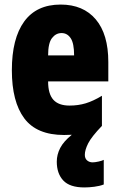

<svg xmlns="http://www.w3.org/2000/svg" viewBox="-20 -582 522 842"><path d="M352 97Q352 113 362 121.5Q372 130 386 130Q396 130 412 126.5Q428 123 435 119V227Q417 234 393.5 237Q370 240 350 240Q286 240 257.5 209.5Q229 179 229 127Q229 96 244 67Q259 38 295 9Q279 10 261 10Q141 10 86.5 -63Q32 -136 32 -274Q32 -413 86 -487.5Q140 -562 246 -562Q345 -562 400 -497Q455 -432 455 -310V-225H191Q191 -170 214 -144.5Q237 -119 285 -119Q323 -119 356 -129Q389 -139 427 -162V-30Q381 18 366.5 47Q352 76 352 97ZM250 -437Q225 -437 208 -415Q191 -393 191 -339H305Q305 -392 290 -414.5Q275 -437 250 -437Z"/></svg>

Font: Noto Sans Sinhala ExtraCondensed Black
Style: Regular
Weight: 900
Width: 2
Designer: Jelle Bosma - Monotype Design Team
Foundry: Monotype Imaging Inc.
Version: Version 2.006; ttfautohint (v1.8.4.7-5d5b)